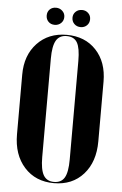

<svg xmlns="http://www.w3.org/2000/svg" viewBox="-58 -876 590 927"><g transform="rotate(5 237.5 -412.5)"><path d="M175.8 -835Q193.8 -835 206.5 -823Q219.2 -811 219.2 -793.9Q219.2 -775.9 206.8 -763.9Q194.3 -752 175.8 -752Q157.2 -752 145.5 -763.9Q133.8 -775.9 133.8 -793.9Q133.8 -812 145.5 -823.5Q157.2 -835 175.8 -835ZM258.8 -793.9Q258.8 -811.5 271 -823.2Q283.2 -835 301.8 -835Q319.8 -835 332 -823.2Q344.2 -811.5 344.2 -793.9Q344.2 -775.4 332 -763.7Q319.8 -752 301.8 -752Q283.2 -752 271 -763.9Q258.8 -775.9 258.8 -793.9ZM41 -210V-499Q41 -592.8 95.7 -650.9Q150.4 -709 238.8 -709Q327.6 -709 381.3 -651.6Q435.1 -594.2 435.1 -499V-210Q435.1 -110.4 381.6 -50.3Q328.1 9.8 238.8 9.8Q149.4 9.8 95.2 -50.5Q41 -110.8 41 -210ZM171.9 -587.9V-110.8Q171.9 -50.3 187.7 -23.2Q203.6 3.9 238.8 3.9Q273.9 3.9 289.6 -22.7Q305.2 -49.3 305.2 -110.8V-587.9Q305.2 -650.9 290 -677Q274.9 -703.1 238.8 -703.1Q203.6 -703.1 187.7 -675.8Q171.9 -648.4 171.9 -587.9Z"/></g></svg>

Font: Moniqa Black Display
Style: Regular
Weight: 900
Designer: Rajesh Rajput
Foundry: Rajesh Rajput
Version: Version 1.000